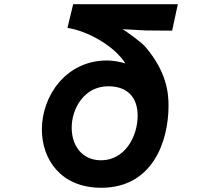

<svg xmlns="http://www.w3.org/2000/svg" viewBox="-20 -817 1040 908"><path d="M560 -679 669 -673 794 -672 821 -797H326L299 -685C393 -671 520 -601 573 -517C548 -525 513 -531 486 -531C292 -531 178 -363 178 -205C178 -64 267 71 459 71C700 71 777 -146 777 -317C777 -379 768 -478 667 -596C650 -616 583 -665 560 -679ZM458 -59C364 -59 319 -133 319 -213C319 -302 377 -409 492 -409C588 -409 631 -351 631 -270C631 -172 571 -59 458 -59Z"/></svg>

Font: LINE Seed JP_OTF Bold
Style: Regular
Weight: 700
Designer: LINE & Fontrix & Fontworks
Version: Version 1.009